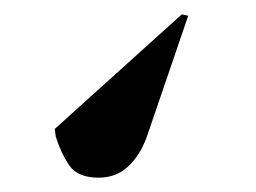

<svg xmlns="http://www.w3.org/2000/svg" viewBox="-20 -82 358 268"><path d="M233.8 -62 242.7 -60 184.9 109Q175.5 135 158.7 150.5Q141.9 166 117.9 166Q88.9 166 77.2 149.5Q65.6 133 57.9 109L56.4 98Z"/></svg>

Font: Literata 72pt ExtraBold
Style: Italic
Weight: 800
Italic angle: -2°
Designer: Latin by Veronika Burian and Jose Scaglione. Greek by Irene Vlachou. Cyrillic by Vera Evstafieva
Foundry: TypeTogether
Version: Version 3.002